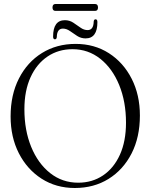

<svg xmlns="http://www.w3.org/2000/svg" viewBox="-20 -929 754 960"><path d="M358 -709.5Q452 -709.5 524.5 -663Q597 -616.5 638.2 -535.5Q679.5 -454.5 679.5 -351.5Q679.5 -243 637.8 -161.5Q596 -80 522.8 -34.5Q449.5 11 354 11Q260.5 11 188 -35.5Q115.5 -82 74.2 -162.8Q33 -243.5 33 -347Q33 -455 74.8 -536.8Q116.5 -618.5 190 -664Q263.5 -709.5 358 -709.5ZM610 -315.5Q610 -420.5 576 -503.8Q542 -587 481.5 -635Q421 -683 342.5 -683Q272 -683 217.8 -646.5Q163.5 -610 132.8 -542.8Q102 -475.5 102 -382.5Q102 -277.5 136 -194.5Q170 -111.5 230.8 -63.5Q291.5 -15.5 371 -15.5Q441 -15.5 495 -51.8Q549 -88 579.5 -155.2Q610 -222.5 610 -315.5ZM408 -737Q385 -737 366 -749.2Q347 -761.5 329.8 -773.8Q312.5 -786 294.5 -786Q265 -786 264 -744Q263 -732.5 254.5 -732.5Q245.5 -732.5 245.5 -746Q245.5 -828 304.5 -828Q327.5 -828 346.2 -815.8Q365 -803.5 382.2 -791Q399.5 -778.5 418 -778.5Q447.5 -778.5 448.5 -821Q449.5 -832.5 458 -832.5Q467 -832.5 467 -818.5Q467 -737 408 -737ZM242.5 -891.5Q242.5 -909 257.5 -909H455Q470 -909 470 -891.5Q470 -874.5 455 -874.5H257.5Q242.5 -874.5 242.5 -891.5Z"/></svg>

Font: Fraunces 144pt S050 Light
Style: Regular
Weight: 300
Version: Version 1.000; ttfautohint (v1.8.3)